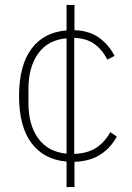

<svg xmlns="http://www.w3.org/2000/svg" viewBox="-20 -642 532 776"><path d="M249 114V11Q157 3 107 -64Q57 -131 57 -254Q57 -377 107 -444.5Q157 -512 249 -519V-622H281V-520Q341 -518 380.5 -489.5Q420 -461 443 -416L414 -401Q392 -443 360.5 -465Q329 -487 280 -489V-20Q334 -22 368.5 -44.5Q403 -67 426 -108L452 -90Q428 -45 386 -17.5Q344 10 281 12V114ZM95 -225Q95 -137 134.5 -82.5Q174 -28 249 -21V-487Q174 -481 134.5 -426Q95 -371 95 -283Z"/></svg>

Font: IBM Plex Sans ExtLt
Style: Regular
Weight: 200
Designer: Mike Abbink, Paul van der Laan, Pieter van Rosmalen
Foundry: Bold Monday
Version: Version 3.005